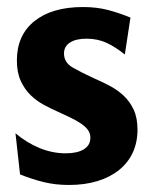

<svg xmlns="http://www.w3.org/2000/svg" viewBox="-20 -515 435 546"><path d="M162 -363Q162 -337 187.5 -322.5Q213 -308 248 -292Q269 -283 291 -271.5Q313 -260 331 -243.5Q349 -227 360 -203.5Q371 -180 371 -146Q371 -110 357.5 -81Q344 -52 318.5 -31.5Q293 -11 257 0Q221 11 176 11Q138 11 105 3Q72 -5 37 -19L24 -136Q56 -109 92.5 -94Q129 -79 167 -79Q200 -79 218.5 -90.5Q237 -102 237 -123Q237 -136 230 -145.5Q223 -155 210.5 -163.5Q198 -172 180.5 -180.5Q163 -189 143 -198Q125 -206 104.5 -217Q84 -228 67 -244.5Q50 -261 39 -285Q28 -309 28 -343Q28 -415 78 -455Q128 -495 216 -495Q254 -495 285.5 -487Q317 -479 351 -465L335 -360Q309 -381 283.5 -393Q258 -405 226 -405Q196 -405 179 -394Q162 -383 162 -363Z"/></svg>

Font: LT Museum
Style: Bold
Weight: 700
Designer: Daniel Lyons
Foundry: LyonsType
Version: Version 1.010